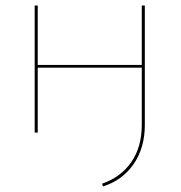

<svg xmlns="http://www.w3.org/2000/svg" viewBox="-20 -478 652 692"><path d="M502 -458V-28Q502 55 461.5 113.5Q421 172 351 194L348 184Q415 161 453 106.5Q491 52 491 -28V-234H116V0H105V-458H116V-244H491V-458Z"/></svg>

Font: Ysabeau SC Hairline
Style: Regular
Weight: 100
Designer: Christian Thalmann (Catharsis Fonts)
Version: Version 0.003